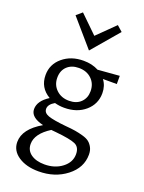

<svg xmlns="http://www.w3.org/2000/svg" viewBox="-178 -772 855 1143"><g transform="rotate(20 249.5 -201.0)"><path d="M398 -660 253 -490 106 -660 142 -691 253 -583 363 -691ZM477 -411V-359H389Q415 -325 415 -278Q415 -209 363 -164Q311 -119 230 -119Q199 -119 170 -127Q132 -105 132 -77Q132 -51 164 -39.5Q196 -28 277 -20Q315 -17 339 -13Q363 -9 389.5 -1.5Q416 6 430.5 17.5Q445 29 455 48Q465 67 465 93Q465 176 392 232.5Q319 289 216 289Q138 289 88 255.5Q38 222 38 167Q38 85 148 21Q65 1 65 -51Q65 -103 130 -144Q60 -185 60 -265Q60 -333 113 -377.5Q166 -422 245 -422Q299 -422 340 -400ZM243 -168Q290 -168 317.5 -195Q345 -222 345 -265Q345 -312 314 -342Q283 -372 233 -372Q187 -372 159 -345.5Q131 -319 131 -274Q131 -228 162.5 -198Q194 -168 243 -168ZM392 117Q392 72 359.5 57.5Q327 43 235 34L204 31Q117 86 117 151Q117 192 149.5 215Q182 238 235 238Q301 238 346.5 203Q392 168 392 117Z"/></g></svg>

Font: EauTestText Medium
Style: Regular
Weight: 500
Designer: Christian Thalmann (Catharsis Fonts)
Version: Version 0.001;PS 000.001;hotconv 1.0.88;makeotf.lib2.5.64775